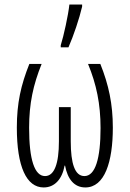

<svg xmlns="http://www.w3.org/2000/svg" viewBox="-20 -814 570 844"><path d="M247 -615V-606H281C303 -656 329 -733 341 -785V-794H285C280 -747 260 -656 247 -615ZM172 10C220 10 253 -26 264 -86H266C277 -26 307 10 355 10C440 10 476 -102 476 -253C476 -356 458 -441 421 -533H367C404 -443 422 -357 422 -251C422 -117 399 -40 351 -40C309 -40 291 -95 291 -193V-343H239V-193C239 -95 219 -40 178 -40C132 -40 108 -112 108 -252C108 -359 126 -441 163 -533H109C72 -440 54 -361 54 -253C54 -82 96 10 172 10Z"/></svg>

Font: Noto Sans Mono Condensed Light
Style: Regular
Weight: 300
Width: 3
Designer: Monotype Design Team
Foundry: Monotype Imaging Inc.
Version: Version 2.014